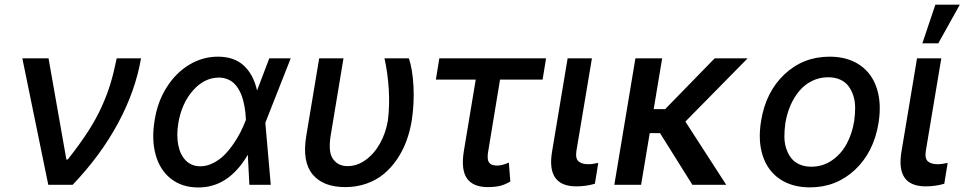

<svg xmlns="http://www.w3.org/2000/svg" viewBox="-20 -797 4159 828"><path d="M188.2 0 76.3 -545.5H189.3L266.3 -109H272Q323.5 -174 359.2 -229.2Q394.9 -284.4 418.7 -337.2Q442.5 -389.9 456.7 -437.3Q470.9 -484.7 483.3 -545.5H588.1Q564.3 -405.5 489.2 -266Q414.1 -126.4 293.3 0Z M833.5 11.4Q764.6 11 717.2 -26.1Q669.7 -63.2 651.3 -129.3Q632.8 -195.3 647 -279.1Q659.4 -358.3 699 -420.8Q738.6 -483.3 796.3 -517.9Q854 -552.6 919.7 -552.6Q990.4 -552.6 1031.8 -513.8Q1073.2 -475.1 1088.4 -407.3H1088.8L1141.3 -545.5H1233.7L1125.7 -271.3L1124.3 -266.7L1147.7 0H1055.4L1048.7 -129.6Q965.2 12.8 833.5 11.4ZM1040.5 -280.5V-280.9Q1039.8 -296.9 1038.2 -311.8Q1036.6 -326.7 1032.8 -345.5Q1029.1 -364.3 1023.8 -380.1Q1018.5 -396 1009.4 -411.6Q1000.4 -427.2 988.8 -438Q977.3 -448.9 960.6 -455.6Q943.9 -462.4 924 -462.4Q861.5 -462.4 812.5 -407.1Q763.5 -351.9 748.9 -265.6Q740.4 -212.7 748.9 -170.5Q757.5 -128.2 782.1 -104Q806.8 -79.9 844.1 -79.9Q872.2 -79.9 899.3 -93.8Q926.5 -107.6 947.1 -128.2Q967.7 -148.8 986.5 -176.1Q1005.3 -203.5 1017.2 -227.3Q1029.1 -251.1 1038.4 -274.9Z M1356.5 -545.5H1461.3L1405.2 -207.4Q1400.2 -171.9 1403.2 -147.7Q1406.2 -123.6 1418 -108.7Q1429.7 -93.8 1444.8 -87.2Q1459.9 -80.6 1479 -80.6Q1520.2 -80.6 1557.2 -107.4Q1594.1 -134.2 1619 -179Q1643.8 -223.7 1652.7 -277Q1660.9 -342.3 1656.6 -411.9Q1652.3 -481.5 1638.1 -545.5H1743.3Q1759.2 -498.6 1763.1 -425.6Q1767 -352.6 1755.7 -277Q1747.9 -230.1 1732.4 -188.4Q1717 -146.7 1692.1 -110.1Q1667.3 -73.5 1635.5 -47.1Q1603.7 -20.6 1560.9 -5.3Q1518.1 9.9 1468.8 9.9Q1373.9 9.9 1328.3 -44.6Q1282.7 -99.1 1300.4 -208.8Z M2334.9 -545.5 2320 -453.8H2136.4L2085.2 -143.1Q2083.1 -131.4 2083.1 -122.2Q2083.1 -112.9 2084.5 -106.7Q2085.9 -100.5 2089.3 -96.1Q2092.7 -91.6 2096.4 -89.1Q2100.1 -86.6 2105.6 -85.2Q2111.2 -83.8 2115.6 -83.5Q2120 -83.1 2126.1 -83.1Q2144.9 -83.1 2174.4 -95.9L2180.8 -14.2Q2156.6 0 2134.2 5Q2111.9 9.9 2084.2 9.9Q2019.9 9.9 1993.6 -27.9Q1967.3 -65.7 1980.5 -146.3L2031.6 -453.8H1859.7L1874.6 -545.5Z M2427.9 -545.5H2532.7L2465.9 -147Q2460.6 -113.6 2474.8 -101.2Q2489 -88.8 2517 -88.8Q2534.4 -88.8 2560 -94.5L2545.5 -4.6Q2507.1 6.7 2465.2 6.7Q2336.6 6.7 2360.4 -141Z M2835.6 -545.5 2799 -326.3H2848.4L3062.1 -545.5H3204.2L2935.7 -272.7L3111.9 0H2965.9L2826.3 -223H2782L2744.7 0H2629.3L2720.2 -545.5Z M3473 11Q3396 11 3343.2 -24.7Q3290.5 -60.4 3269.4 -125.2Q3248.2 -190 3262.1 -274.9Q3282.3 -400.6 3363.1 -476.6Q3443.9 -552.6 3557.5 -552.6Q3634.6 -552.6 3687.3 -516.9Q3740.1 -481.2 3761.2 -416.2Q3782.3 -351.2 3768.5 -265.6Q3747.9 -140.6 3667.1 -64.8Q3586.3 11 3473 11ZM3479 -78.1Q3528.4 -78.1 3568 -105.5Q3607.6 -132.8 3631.2 -176.5Q3654.8 -220.2 3663.7 -274.9Q3668 -305.8 3667.8 -333.8Q3667.6 -361.9 3659.6 -385.7Q3651.6 -409.4 3638.1 -426.8Q3624.6 -444.2 3602.5 -454Q3580.3 -463.8 3551.5 -463.8Q3514.2 -463.8 3482.1 -448Q3449.9 -432.2 3427 -404.8Q3404.1 -377.5 3388.8 -342.2Q3373.6 -306.8 3366.8 -266Q3362.6 -235.1 3362.7 -207.2Q3362.9 -179.3 3370.9 -155.7Q3378.9 -132.1 3392.4 -114.9Q3405.9 -97.7 3428.1 -87.9Q3450.3 -78.1 3479 -78.1Z M3934.7 -545.5H4039.4L3972.7 -147Q3967.3 -113.6 3981.5 -101.2Q3995.7 -88.8 4023.8 -88.8Q4041.2 -88.8 4066.8 -94.5L4052.2 -4.6Q4013.8 6.7 3971.9 6.7Q3843.4 6.7 3867.2 -141ZM3957.7 -610.1 4013.8 -777H4119.3L4026.3 -610.1Z"/></svg>

Font: Karasuma Gothic
Style: Medium Italic
Weight: 500
Italic angle: 9.39998°
Designer: Rasmus Andersson / Ryoko Nishizuka
Foundry: Genbu
Version: Version 1.00